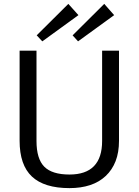

<svg xmlns="http://www.w3.org/2000/svg" viewBox="-20 -961 714 989"><path d="M338 8Q208 8 144.5 -51.5Q81 -111 81 -236V-700H168V-235Q168 -143 208 -102.5Q248 -62 338 -62Q506 -62 506 -235V-700H593V-236Q593 -176 575.5 -131Q558 -86 524.5 -54.5Q491 -23 444 -7.5Q397 8 338 8ZM384 -883 198 -748 169 -779 332 -941ZM568 -883 382 -748 354 -779 517 -941Z"/></svg>

Font: Pathway Extreme
Style: Regular
Weight: 400
Designer: Eduardo Rodriguez Tunni
Foundry: Eduardo Rodriguez Tunni
Version: Version 1.001;gftools[0.9.26]